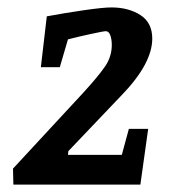

<svg xmlns="http://www.w3.org/2000/svg" viewBox="-20 -497 466 517"><path d="M203 -246Q246 -293 263.5 -319Q281 -345 281 -376Q281 -391 277 -402Q273 -413 265 -413Q259 -413 224.5 -405.5Q190 -398 163 -391L141 -316H90L106 -453Q154 -462 206 -469.5Q258 -477 280 -477Q326 -477 358 -456.5Q390 -436 390 -393Q390 -325 305 -238L164 -90L163 -80H308L327 -150H379L358 0H16L15 -43Z"/></svg>

Font: Grenze Medium
Style: Italic
Weight: 500
Italic angle: -10°
Designer: Renata Polastri
Foundry: Omnibus-Type
Version: Version 1.002; ttfautohint (v1.8)